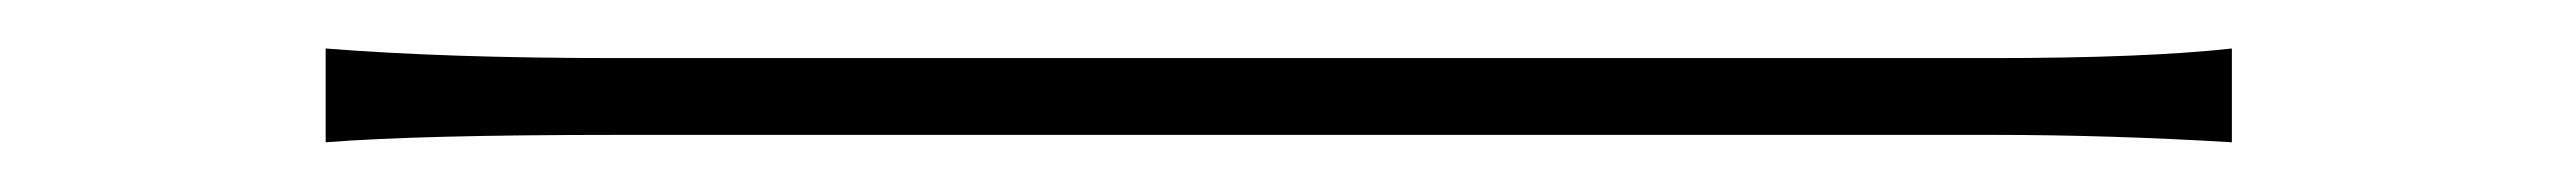

<svg xmlns="http://www.w3.org/2000/svg" viewBox="-20 -423 1040 78"><path d="M112.3 -365.2V-403.3Q161.1 -399.4 230.5 -399.4H789.1Q851.6 -399.4 886.7 -403.3V-365.2Q836.9 -368.2 790 -368.2H230.5Q150.4 -368.2 112.3 -365.2Z"/></svg>

Font: Gen Shin Gothic ExtraLight
Style: Regular
Weight: 100
Designer: [Source Han Sans]
Ryoko NISHIZUKA  (kana & ideographs); Paul D. Hunt (Latin, Greek & Cyrillic); Wenlong ZHANG  (bopomofo
Version: Version 1.002.20150607